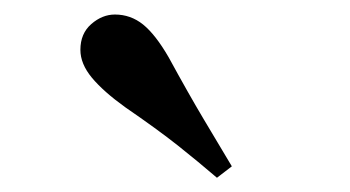

<svg xmlns="http://www.w3.org/2000/svg" viewBox="-20 -875 487 267"><path d="M302.4 -643.7 281.7 -627.8Q256.3 -649.6 227.4 -672.6Q198.4 -695.5 154.1 -725.9Q123.9 -747.6 107.8 -766.9Q91.8 -786.2 91.8 -805.7Q91.8 -828.4 107 -841.6Q122.2 -854.8 139.8 -854.8Q161.7 -854.8 179 -840.9Q196.3 -826.9 214.5 -795.4Q242.6 -743.9 263.3 -709.2Q284 -674.4 302.4 -643.7Z"/></svg>

Font: Noto Serif HK
Style: Regular
Weight: 200
Designer: Ryoko NISHIZUKA 西塚涼子 (kana & ideographs); Frank Grießhammer (Latin, Greek & Cyrillic); Wenlong ZHANG 张文龙 (bopomofo); San
Foundry: Adobe
Version: Version 2.001;hotconv 1.1.0;makeotfexe 2.6.0